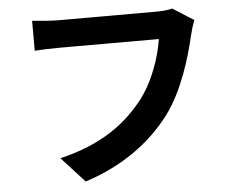

<svg xmlns="http://www.w3.org/2000/svg" viewBox="-53 -793 1107 901"><g transform="rotate(-5 500.0 -342.5)"><path d="M889 -666 790 -729C764 -722 732 -721 712 -721C656 -721 324 -721 250 -721C217 -721 160 -726 130 -729V-588C156 -590 204 -592 249 -592C324 -592 655 -592 715 -592C702 -507 664 -393 598 -310C517 -209 404 -122 206 -75L315 44C493 -13 626 -112 717 -232C800 -343 844 -498 867 -596C872 -617 880 -646 889 -666Z"/></g></svg>

Font: Noto Sans CJK TC
Style: Bold
Weight: 700
Designer: Ryoko NISHIZUKA 西塚涼子 (kana, bopomofo & ideographs); Paul D. Hunt (Latin, Greek & Cyrillic); Sandoll Communications 산돌커뮤니
Foundry: Adobe
Version: Version 2.004;hotconv 1.0.118;makeotfexe 2.5.65603